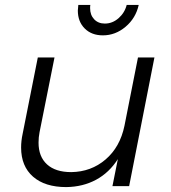

<svg xmlns="http://www.w3.org/2000/svg" viewBox="-20 -758 696 782"><path d="M66 -157Q66 -184 72 -212L134 -524H202L141 -219Q137 -199 137 -177Q137 -120 171.5 -88.5Q206 -57 270 -57Q351 -58 410 -108.5Q469 -159 487 -246L542 -524H609L506 0H438L460 -110Q425 -55 371.5 -26Q318 3 250 4Q163 4 114.5 -38.5Q66 -81 66 -157ZM347 -725Q347 -697 363.5 -679.5Q380 -662 407 -662Q438 -662 463 -684Q488 -706 496 -738H545Q533 -684 491.5 -649Q450 -614 399 -614Q353 -614 325 -642Q297 -670 297 -715Q297 -722 299 -738H348Q347 -734 347 -725Z"/></svg>

Font: Gontserrat Light
Style: Italic
Weight: 300
Italic angle: -11.3°
Designer: Julieta Ulanovsky
Foundry: Julieta Ulanovsky
Version: Version 6.001